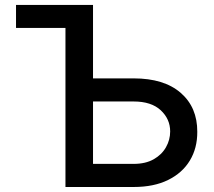

<svg xmlns="http://www.w3.org/2000/svg" viewBox="-20 -747 856 767"><path d="M44 -635.3V-727.3H351.6V-433.9H513.8Q635.3 -433.9 701.9 -376.1Q768.5 -318.2 768.1 -220.5Q768.5 -155.5 738.5 -105.8Q708.5 -56.1 651.6 -28.1Q594.8 0 513.8 0H241.5V-635.3ZM351.6 -341.6V-92.3H513.8Q561.1 -92.3 593.6 -110.6Q626.1 -128.9 642.9 -158.6Q659.8 -188.2 659.8 -221.9Q659.8 -271.3 622.2 -306.5Q584.5 -341.6 513.8 -341.6Z"/></svg>

Font: Inter Zeller Medium
Style: Regular
Weight: 500
Designer: Rasmus Andersson; Joe Bland
Foundry: zeller
Version: Version 3.015;git-dec3a8cb1